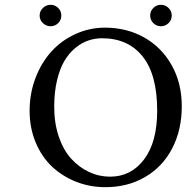

<svg xmlns="http://www.w3.org/2000/svg" viewBox="-20 -774 781 804"><path d="M159.7 -677.2Q146 -690.4 146 -709Q146 -727.5 159.7 -740.7Q173.3 -753.9 191.9 -753.9Q210.4 -753.9 223.6 -740.7Q236.8 -727.5 236.8 -709Q236.8 -690.4 223.6 -677.2Q210.4 -664.1 191.9 -664.1Q173.3 -664.1 159.7 -677.2ZM622.1 -677.2Q608.9 -690.4 608.9 -709Q608.9 -727.5 622.1 -740.7Q635.3 -753.9 653.8 -753.9Q672.4 -753.9 685.8 -740.7Q699.2 -727.5 699.2 -709Q699.2 -690.4 685.8 -677.2Q672.4 -664.1 653.8 -664.1Q635.3 -664.1 622.1 -677.2ZM407.2 -613.8Q377.4 -613.8 349.4 -604.2Q321.3 -594.7 295.2 -573Q269 -551.3 249.8 -519Q230.5 -486.8 218.8 -437.5Q207 -388.2 207 -327.1Q207 -257.3 226.6 -200.7Q246.1 -144 279.1 -108.4Q312 -72.8 353.5 -53.5Q395 -34.2 440.9 -34.2Q528.8 -34.2 583.5 -106.7Q638.2 -179.2 638.2 -310.1Q638.2 -461.9 577.1 -537.8Q516.1 -613.8 407.2 -613.8ZM741.2 -329.1Q741.2 -230 701.2 -152.8Q661.1 -75.7 588.1 -33Q515.1 9.8 420.9 9.8Q356.4 9.8 298.8 -12.9Q241.2 -35.6 198 -76.2Q154.8 -116.7 129.4 -177.5Q104 -238.3 104 -310.1Q104 -382.3 128.4 -446.8Q152.8 -511.2 194.6 -557.6Q236.3 -604 295.2 -631.1Q354 -658.2 419.9 -658.2Q509.8 -658.2 582.8 -617.7Q655.8 -577.1 698.5 -501.7Q741.2 -426.3 741.2 -329.1Z"/></svg>

Font: Linear Smooth
Style: Regular
Weight: 400
Designer: Philipp H. Poll, Flanker
Foundry: Philipp H. Poll, reworked by Flanker
Version: Version 1.061 | FøM Fix